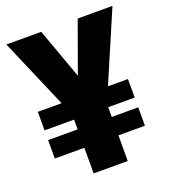

<svg xmlns="http://www.w3.org/2000/svg" viewBox="-131 -808 803 904"><g transform="rotate(-20 270.5 -355.5)"><path d="M270.5 -457.5 361.8 -710.9H536.1L386.7 -362.3H486.8V-269.5H354V-220.7H486.8V-128.4H354V0H183.1V-128.4H35.2V-220.7H183.1V-269.5H35.2V-362.3H154.3L4.4 -710.9H179.2Z"/></g></svg>

Font: Vazir Black
Style: Black
Weight: 900
Designer: Saber Rastikerdar
Foundry: Saber Rastikerdar
Version: Version 30.0.0